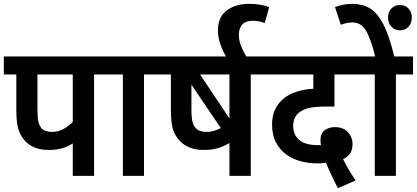

<svg xmlns="http://www.w3.org/2000/svg" viewBox="-20 -916 2171 1000"><path d="M470 -528V0H359V-169Q332 -152 302.5 -143.5Q273 -135 233 -135Q190 -135 159 -148.5Q128 -162 109 -184Q86 -209 75.5 -244.5Q65 -280 65 -344V-528H0V-622H558V-528ZM359 -528H175V-350Q175 -302 180 -281.5Q185 -261 197 -247Q214 -229 251 -229Q284 -229 312 -245Q340 -261 359 -281Z M730 -528V0H620V-528H545V-622H819V-528Z M1374 -622V-528H1286V0H1175V-171Q1146 -154 1115 -144.5Q1084 -135 1042 -135Q997 -135 965.5 -148.5Q934 -162 915 -184Q891 -209 880.5 -244.5Q870 -280 870 -344V-528H805V-622ZM1175 -528H1022L1175 -299ZM1000 -248Q1018 -229 1056 -229Q1077 -229 1095 -234.5Q1113 -240 1130 -249L977 -475V-351Q977 -303 982.5 -282Q988 -261 1000 -248Z M1161 -615Q1141 -648 1128 -685Q1115 -722 1115 -757Q1115 -828 1161.5 -862Q1208 -896 1277 -896Q1308 -896 1334.5 -891.5Q1361 -887 1382 -879L1359 -796Q1327 -808 1297 -808Q1259 -808 1241.5 -788Q1224 -768 1224 -734Q1224 -704 1236.5 -674Q1249 -644 1267 -615Z M1740 64Q1722 30 1705.5 -5.5Q1689 -41 1678 -68Q1656 -65 1632 -65Q1589 -65 1547 -76Q1505 -87 1471.5 -111Q1438 -135 1417.5 -173.5Q1397 -212 1397 -268Q1397 -313 1412.5 -345.5Q1428 -378 1454 -400Q1483 -425 1523.5 -438Q1564 -451 1612 -454V-528H1361V-622H1870V-528H1722V-361H1679Q1627 -361 1596.5 -355Q1566 -349 1545 -335Q1507 -310 1507 -261Q1507 -214 1538.5 -187Q1570 -160 1637 -160Q1640 -160 1644 -160Q1648 -160 1652 -160Q1649 -175 1649 -186Q1649 -222 1671.5 -238Q1694 -254 1723 -254Q1768 -254 1792 -227.5Q1816 -201 1816 -166Q1816 -133 1802 -115Q1788 -97 1767 -87Q1792 -36 1832 24Z M2042 -528V0H1932V-528H1857V-622H2131V-528ZM1936 -615Q1911 -716 1885.5 -757.5Q1860 -799 1816 -799Q1798 -799 1783 -795.5Q1768 -792 1755 -787L1725 -879Q1768 -896 1816 -896Q1866 -896 1905.5 -873Q1945 -850 1976.5 -789.5Q2008 -729 2035 -615ZM2001 -825Q2001 -853 2018.5 -871.5Q2036 -890 2063 -890Q2091 -890 2108 -871.5Q2125 -853 2125 -825Q2125 -796 2108 -777Q2091 -758 2063 -758Q2036 -758 2018.5 -777Q2001 -796 2001 -825Z"/></svg>

Font: Noto Sans SemiCondensed SemiBold
Style: Regular
Weight: 600
Width: 4
Designer: Monotype Design Team
Foundry: Monotype Imaging Inc.
Version: Version 2.013; ttfautohint (v1.8.4.7-5d5b)